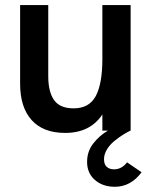

<svg xmlns="http://www.w3.org/2000/svg" viewBox="-20 -513 598 754"><path d="M236 9Q149.5 9 104.2 -41.5Q59 -92 59 -184V-493H169.5V-214Q169.5 -152 192.5 -119.8Q215.5 -87.5 269 -87.5Q330.5 -87.5 356.2 -136Q382 -184.5 382 -281V-493H493V0H492Q477.5 7 462 16.8Q446.5 26.5 428.8 41Q411 55.5 399.8 74.2Q388.5 93 388.5 112Q388.5 133 399.5 142.5Q410.5 152 427.5 152Q458 152 479 124.5L536 163.5Q493.5 220.5 431 220.5Q383.5 220.5 352.8 193.8Q322 167 322 123Q322 81.5 346.2 50.5Q370.5 19.5 403.5 0H382V-63.5Q334 9 236 9Z"/></svg>

Font: HK Grotesk SemiBold
Style: Regular
Weight: 600
Designer: Alfredo Marco Pradil
Foundry: Hanken Design Co.
Version: Version 3.001;FEAKit 1.0